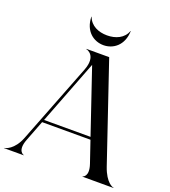

<svg xmlns="http://www.w3.org/2000/svg" viewBox="-228 -1109 1093 1233"><g transform="rotate(20 318.0 -492.5)"><path d="M-57 0H78.5V-1.5C76 -1.5 29.5 -14.5 62 -99L116.5 -240.5H447L496.5 -95C524.5 -13 481 -1.5 479 -1.5V0H692.5V-1.5C685.5 -1.5 638 -15.5 604.5 -113L378.5 -780H222.5V-778C226.5 -778 299.5 -760.5 257 -650.5L45.5 -107.5C10 -16 -48.5 -1.5 -57 -1.5ZM317 -839.5C382.5 -839.5 449 -885.5 451.5 -985H450C430.5 -930 375.5 -906.5 317 -906.5C258.5 -906.5 203.5 -930 184 -985H182C184.5 -885.5 250.5 -839.5 317 -839.5ZM123.5 -258 292.5 -696 441 -258Z"/></g></svg>

Font: Beautique Display Thin
Style: Bold
Weight: 500
Designer: Nhat-Quang Ngo
Version: Version 1.100;Glyphs 3.2.3 (3260)